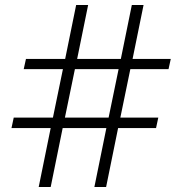

<svg xmlns="http://www.w3.org/2000/svg" viewBox="-20 -749 704 769"><path d="M135 0 183 -236H26L35 -278H192L232 -472H75L84 -513H241L285 -729H333L289 -513H464L508 -729H555L511 -513H664L655 -472H502L462 -278H614L605 -236H453L405 0H358L406 -236H231L183 0ZM240 -278H415L455 -472H280Z"/></svg>

Font: Mona Sans ExtraLight Light
Style: Italic
Weight: 300
Italic angle: -11.6951°
Version: Version 2.000